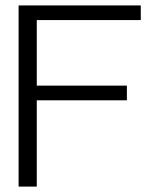

<svg xmlns="http://www.w3.org/2000/svg" viewBox="-20 -690 596 710"><path d="M500.6 -669.9H48.8V0H116V-319.1H449.2V-373.4H116V-615.8H500.6Z"/></svg>

Font: SaysetthaMai Thin
Style: Regular
Weight: 100
Designer: John M. Durdin
Foundry: Lao Script for Windows
Version: Version 1.101